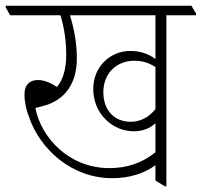

<svg xmlns="http://www.w3.org/2000/svg" viewBox="-44 -642 701 667"><path d="M346 -23C405 -23 456 -39 496 -68V-15L528 5H534V-589H637V-595L621 -622H-24V-616L-9 -589H166C180 -544 186 -497 186 -451C186 -400 174 -364 154 -340C131 -355 109 -364 88 -364C59 -364 41 -347 41 -315C41 -288 47 -260 58 -232C96 -125 203 -23 346 -23ZM421 -186C450 -186 476 -195 496 -214V-113C450 -76 398 -58 336 -58C195 -58 98 -165 79 -267C93 -270 107 -274 123 -279C189 -304 223 -359 223 -440C223 -490 214 -540 199 -589H496V-437C472 -455 443 -465 409 -465C339 -465 280 -411 280 -333C280 -290 297 -251 325 -225C350 -201 383 -186 421 -186ZM315 -322C315 -388 362 -431 422 -431C451 -431 473 -424 496 -409V-263C472 -233 442 -219 410 -219C354 -219 315 -258 315 -322Z"/></svg>

Font: Noto Serif Devanagari Condensed ExtraLight
Style: Regular
Weight: 200
Width: 3
Designer: Universal Thirst, Indian Type Foundry and the Monotype Design Team
Foundry: Monotype Imaging Inc.
Version: Version 2.004